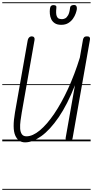

<svg xmlns="http://www.w3.org/2000/svg" viewBox="-25 -1250 822 1698"><path d="M197 9Q136 9 109.5 -52.8Q83 -114.5 107.5 -255.5L219.5 -891Q221.5 -902 226.2 -910.5Q231 -919 238.8 -923.8Q246.5 -928.5 256.5 -928.5Q270.5 -928 276.8 -919.2Q283 -910.5 280.5 -896.5L167.5 -255Q161.5 -219.5 156.5 -182.5Q151.5 -145.5 153.2 -114.2Q155 -83 167.8 -63.8Q180.5 -44.5 209 -44.5Q264 -44.5 327 -96.8Q390 -149 454 -243.2Q518 -337.5 576.5 -464.2Q635 -591 681 -740L709 -900Q711.5 -912 718.8 -920.2Q726 -928.5 743 -928.5Q761.5 -928.5 767.2 -921Q773 -913.5 770.5 -899L617 -28Q615 -13.5 605.8 -6.8Q596.5 0 585 0Q571 0 562 -7.8Q553 -15.5 556 -32.5L638 -496.5Q571 -325.5 494 -213.2Q417 -101 340.2 -46Q263.5 9 197 9ZM197 9Q136 9 109.5 -52.8Q83 -114.5 107.5 -255.5L219.5 -891Q221.5 -902 226.2 -910.5Q231 -919 238.8 -923.8Q246.5 -928.5 256.5 -928.5Q270.5 -928 276.8 -919.2Q283 -910.5 280.5 -896.5L167.5 -255Q161.5 -219.5 156.5 -182.5Q151.5 -145.5 153.2 -114.2Q155 -83 167.8 -63.8Q180.5 -44.5 209 -44.5Q264 -44.5 327 -96.8Q390 -149 454 -243.2Q518 -337.5 576.5 -464.2Q635 -591 681 -740L709 -900Q711.5 -912 718.8 -920.2Q726 -928.5 743 -928.5Q761.5 -928.5 767.2 -921Q773 -913.5 770.5 -899L617 -28Q615 -13.5 605.8 -6.8Q596.5 0 585 0Q571 0 562 -7.8Q553 -15.5 556 -32.5L638 -496.5Q571 -325.5 494 -213.2Q417 -101 340.2 -46Q263.5 9 197 9ZM516.5 -1030.5Q481 -1030.5 459.8 -1044.5Q438.5 -1058.5 428.2 -1080.5Q418 -1102.5 416 -1126.8Q414 -1151 416.5 -1171.5Q419 -1191.5 427 -1198.2Q435 -1205 446 -1205Q460.5 -1205 468 -1200.2Q475.5 -1195.5 473.5 -1181Q468 -1130 476 -1109.2Q484 -1088.5 498 -1084.5Q512 -1080.5 523.5 -1080.5Q536 -1080.5 550.5 -1087.2Q565 -1094 577.2 -1115.2Q589.5 -1136.5 594.5 -1180Q596.5 -1195.5 606.8 -1200.8Q617 -1206 629 -1206Q646.5 -1206 651.5 -1194.2Q656.5 -1182.5 654.5 -1168Q652.5 -1154 644.5 -1131Q636.5 -1108 620.5 -1085Q604.5 -1062 579 -1046.2Q553.5 -1030.5 516.5 -1030.5ZM-5 420.5H776.5V428.5H-5ZM-5 -16H776.5V0H-5ZM-5 -505.5H776.5V-497.5H-5ZM-5 -1230H776.5V-1222H-5Z"/></svg>

Font: Edu VIC WA NT Pre Guide
Style: Regular
Weight: 400
Designer: Tina and Corey Anderson, Eben Sorkin, Mirko Velimirovic
Foundry: Google for Education
Version: Version 1.000